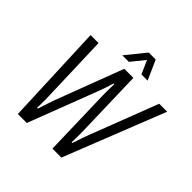

<svg xmlns="http://www.w3.org/2000/svg" viewBox="-221 -1049 1228 1228"><g transform="rotate(45 393.0 -435.0)"><path d="M121 0 93 -686H165L180 -224Q181 -212 181 -192.5Q181 -173 180.5 -152Q180 -131 180 -115H187Q192 -131 198.5 -150.5Q205 -170 211.5 -189.5Q218 -209 223 -224L398 -686H480L493 -224Q494 -209 493.5 -190Q493 -171 493 -151Q493 -131 492 -115H498Q504 -131 510 -150Q516 -169 523 -187.5Q530 -206 535 -221L714 -686H786L515 0H434L421 -473Q421 -487 421 -505Q421 -523 421.5 -540.5Q422 -558 422 -571H416Q412 -558 406.5 -540.5Q401 -523 395 -505.5Q389 -488 384 -475L202 0ZM328 -738 435 -870H498L557 -738H501L449 -855H482L387 -738Z"/></g></svg>

Font: Archivo Condensed Light
Style: Italic
Weight: 300
Width: 3
Italic angle: -10°
Designer: Hector Gatti
Foundry: Omnibus-Type
Version: Version 2.001